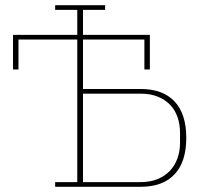

<svg xmlns="http://www.w3.org/2000/svg" viewBox="-20 -718 781 738"><path d="M520 -18Q558 -18 586.5 -30Q615 -42 634 -62.5Q653 -83 662.5 -110.5Q672 -138 672 -169V-208Q672 -240 662.5 -267.5Q653 -295 634 -315Q615 -335 586.5 -346.5Q558 -358 520 -358H299V-18ZM299 -376H520Q606 -376 651 -328Q696 -280 696 -188Q696 -96 651 -48Q606 0 520 0H192V-18H277V-566H51V-451H30V-584H277V-680H192V-698H384V-680H299V-584H556V-451H535V-566H299Z"/></svg>

Font: IBM Plex Serif Thin
Style: Regular
Weight: 100
Designer: Mike Abbink, Paul van der Laan, Pieter van Rosmalen
Foundry: Bold Monday
Version: Version 3.001